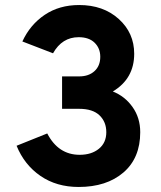

<svg xmlns="http://www.w3.org/2000/svg" viewBox="-20 -732 640 764"><path d="M293 12Q205 12 141 -32Q77 -76 46 -152L168 -201Q212 -116 297 -116Q344 -116 373.5 -140Q403 -164 403 -206Q403 -247 376 -273Q349 -299 295 -299H227V-428H295Q333 -428 356 -449Q379 -470 379 -506Q379 -540 356.5 -562Q334 -584 293 -584Q227 -584 191 -520L69 -567Q100 -634 158 -673Q216 -712 295 -712Q391 -712 452.5 -656.5Q514 -601 514 -518Q514 -419 429 -368Q477 -349 507.5 -306Q538 -263 538 -206Q538 -103 471 -45.5Q404 12 293 12Z"/></svg>

Font: ReCut ExtraBold
Style: Regular
Weight: 800
Designer: Giant Group (for alternate capitals set)
Version: Version 2.002;FEAKit 1.0